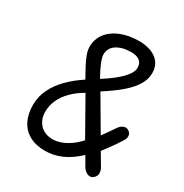

<svg xmlns="http://www.w3.org/2000/svg" viewBox="-207 -1087 1200 1252"><g transform="rotate(30 393.5 -461.0)"><path d="M305.5 2.5Q236.5 2.5 187.8 -24.2Q139 -51 113.8 -100.5Q88.5 -150 88.5 -218.5Q88.5 -281 115.5 -337Q142.5 -393 190.8 -441.8Q239 -490.5 302 -531.5Q280 -570.5 261 -606.2Q242 -642 230.2 -673.8Q218.5 -705.5 218.5 -731Q218.5 -789 251.5 -832.5Q284.5 -876 344.2 -900.5Q404 -925 483.5 -925Q532 -925 571.8 -910Q611.5 -895 635.2 -864.2Q659 -833.5 659 -785.5Q659 -739.5 632 -695Q605 -650.5 552.8 -606Q500.5 -561.5 425.5 -514L571 -266.5Q586.5 -287 602.5 -310.5Q618.5 -334 636 -359.5Q651 -381.5 671 -389.5Q691 -397.5 709.5 -385.5Q727 -374.5 729.2 -355Q731.5 -335.5 717 -314Q692 -275 668.2 -241.8Q644.5 -208.5 621.5 -179.5L674.5 -90Q687 -70 687.2 -47.5Q687.5 -25 666 -8Q653 2 637.8 0Q622.5 -2 609.5 -12Q596.5 -22 588.5 -35.5L547.5 -106Q488.5 -50 428.5 -23.8Q368.5 2.5 305.5 2.5ZM310 -87.5Q338 -87.5 369.8 -98.2Q401.5 -109 434.5 -131.5Q467.5 -154 498.5 -188L346 -457.5Q292 -426.5 254.8 -388.5Q217.5 -350.5 198.8 -307.8Q180 -265 180 -219.5Q180 -181.5 196 -151.5Q212 -121.5 241.2 -104.5Q270.5 -87.5 310 -87.5ZM382.5 -583.5Q468 -637.5 513.2 -684.2Q558.5 -731 558.5 -767Q558.5 -802 536.8 -819.2Q515 -836.5 472.5 -836.5Q405.5 -836.5 363.8 -809.2Q322 -782 322 -732.5Q322 -712 338.2 -672.2Q354.5 -632.5 382.5 -583.5Z"/></g></svg>

Font: Edu AU VIC WA NT Pre Medium
Style: Regular
Weight: 500
Designer: Tina and Corey Anderson, Eben Sorkin, Mirko Velimirovic
Foundry: Google for Education
Version: Version 1.001